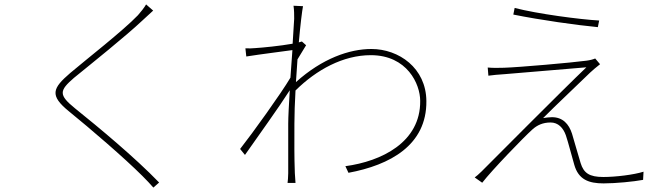

<svg xmlns="http://www.w3.org/2000/svg" viewBox="-20 -803 3040 870"><path d="M674 -755 642 -783C635 -770 616 -746 605 -734C537 -663 371 -534 298 -472C218 -403 203 -371 293 -298C388 -221 544 -87 625 -6C644 13 661 31 675 47L701 24C591 -90 427 -226 320 -312C245 -373 248 -392 315 -450C396 -516 552 -641 624 -709C634 -718 663 -745 674 -755Z M1313 -718 1306 -605C1250 -595 1170 -587 1136 -585C1123 -584 1108 -583 1092 -584L1096 -547C1165 -558 1264 -570 1305 -576L1296 -451C1254 -380 1124 -199 1068 -128L1090 -101C1155 -194 1242 -314 1293 -394C1289 -329 1286 -271 1286 -242C1286 -148 1286 -114 1286 -18C1286 -2 1284 19 1283 26H1319C1318 11 1317 -2 1316 -19C1313 -104 1314 -141 1314 -242C1314 -286 1316 -338 1319 -393C1414 -487 1535 -553 1660 -553C1825 -553 1884 -422 1884 -346C1886 -158 1708 -72 1545 -50L1559 -20C1747 -55 1914 -145 1912 -345C1911 -495 1787 -581 1663 -581C1563 -581 1440 -538 1321 -431L1328 -534L1367 -598L1348 -615L1334 -611C1341 -691 1349 -755 1353 -775L1310 -777C1313 -758 1313 -735 1313 -718Z M2312 -767 2306 -737C2430 -712 2594 -689 2689 -680L2695 -710C2607 -715 2417 -740 2312 -767ZM2699 -512 2677 -538C2668 -534 2653 -530 2637 -528C2570 -519 2331 -498 2264 -496C2236 -495 2213 -495 2190 -497L2193 -460C2215 -463 2236 -465 2267 -467C2332 -472 2549 -491 2637 -498C2531 -397 2191 -55 2162 -26C2150 -14 2138 -4 2131 1L2165 25C2209 -32 2352 -180 2392 -216C2414 -236 2440 -248 2475 -248C2509 -248 2532 -224 2544 -190C2555 -158 2573 -87 2582 -57C2601 11 2648 28 2715 28C2770 28 2851 20 2894 12L2896 -25C2852 -11 2769 -1 2714 -1C2650 -1 2625 -19 2611 -64C2599 -102 2582 -165 2572 -197C2558 -241 2530 -272 2481 -272C2471 -272 2453 -270 2441 -268C2492 -320 2623 -443 2654 -474C2660 -480 2688 -504 2699 -512Z"/></svg>

Font: Noto Sans JP Thin
Style: Regular
Weight: 100
Designer: Ryoko NISHIZUKA 西塚涼子 (kana, bopomofo & ideographs); Paul D. Hunt (Latin, Greek & Cyrillic); Sandoll Communications 산돌커뮤니
Foundry: Adobe
Version: Version 2.004;hotconv 1.0.118;makeotfexe 2.5.65603